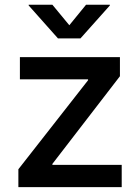

<svg xmlns="http://www.w3.org/2000/svg" viewBox="-20 -771 577 791"><path d="M55.7 0V-73.7L342.8 -440.4V-444.3H62V-535.6H474.1V-457L195.8 -95.7V-91.8H481.4V0ZM195.8 -751.5 265.6 -667 334.5 -751.5H432.6V-748.5L311.5 -612.8H218.8L98.1 -748.5V-751.5Z"/></svg>

Font: Inter 20pt Medium
Style: Regular
Weight: 500
Version: Version 4.001;git-66647c0bb